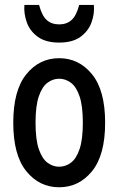

<svg xmlns="http://www.w3.org/2000/svg" viewBox="-20 -770 493 799"><path d="M226.1 9.3Q143.6 9.3 89.4 -57.6Q35.2 -124.5 35.2 -259.3Q35.2 -394 89.4 -460.9Q143.6 -527.8 226.1 -527.8Q308.6 -527.8 363 -460.9Q417.5 -394 417.5 -259.3Q417.5 -124.5 363 -57.6Q308.6 9.3 226.1 9.3ZM226.1 -76.2Q252.4 -76.2 274.9 -92.8Q297.4 -109.4 311 -149.2Q324.7 -189 324.7 -259.3Q324.7 -329.6 311 -369.4Q297.4 -409.2 274.9 -425.8Q252.4 -442.4 226.1 -442.4Q200.2 -442.4 177.7 -425.8Q155.3 -409.2 141.6 -369.4Q127.9 -329.6 127.9 -259.3Q127.9 -189 141.6 -149.2Q155.3 -109.4 177.7 -92.8Q200.2 -76.2 226.1 -76.2ZM226.1 -592.8Q170.4 -592.8 137.5 -616.7Q104.5 -640.6 91.6 -676.8Q78.6 -712.9 81.5 -749.5H142.6Q154.3 -704.6 174.6 -686.5Q194.8 -668.5 226.1 -668.5Q257.3 -668.5 277.6 -686.5Q297.9 -704.6 309.6 -749.5H370.6Q374 -712.9 360.8 -676.8Q347.7 -640.6 314.9 -616.7Q282.2 -592.8 226.1 -592.8Z"/></svg>

Font: Voltaire
Style: Regular
Weight: 400
Designer: Yvonne Schüttler, Eben Sorkin, Emma Marichal
Foundry: Sorkin Type Co.
Version: Version 1.010; ttfautohint (v1.8.4.7-5d5b)